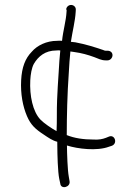

<svg xmlns="http://www.w3.org/2000/svg" viewBox="-20 -619 533 776"><path d="M249.4 -580 248.9 -571C247 -534.7 234.9 -495.2 230.8 -454C223.5 -454.7 216.8 -454.7 210.8 -454C167.5 -454 129.9 -435.1 108.5 -410C81.8 -382.8 68.2 -346.9 65.5 -295C62.5 -239 72.2 -189.1 88.9 -150C104.3 -113.9 123.6 -96.7 156.9 -75C175.6 -62.4 191.6 -51 211.4 -46C211.1 -40.7 211.2 -35.7 211.6 -31C211.8 6.2 213.5 75.1 219.5 104L223.6 123C225.8 147.7 266 138.1 261.1 113L258 95C253 67.8 250.9 3.2 250.6 -31C294.4 -17.1 372.1 -7.8 420.4 -26L432.6 -30C456.6 -40.1 443.7 -76.7 420.5 -67L408.2 -62C393.8 -56.4 378.5 -53.7 357.9 -55C317 -55 280.2 -60.6 249.8 -73C250 -152.8 251.9 -237.7 258 -324C259.7 -357.3 261.9 -386.3 264.5 -411L278.4 -409C310.3 -404.7 335.3 -397.5 361.3 -388C376.4 -382.5 389.4 -375 406.7 -375H414.7C425.2 -375 434.1 -384.4 434.7 -395C435.3 -405.6 427.3 -414 414.7 -414H406.7C404 -414 400.7 -415 396.8 -417C361.5 -429 326.2 -440.1 284.4 -448L266.5 -450C272.4 -489.9 284 -534.9 285.9 -571L286.4 -580C286.9 -590.6 277.9 -599 267.3 -599C256.8 -599 247.9 -590.6 247.4 -580ZM208.6 -89C187.9 -100.4 157.2 -121.1 143.1 -136C112.5 -168.3 99.1 -232 102.4 -295C103.6 -318.3 107.9 -344.7 116.9 -361C134.5 -390.9 162.5 -415 207.7 -415C213.1 -415.7 218.4 -415.7 223.7 -415C221 -389.7 218.8 -359.7 217 -325C214.4 -287.7 212.3 -251.2 210.8 -215.5C208.8 -170.5 210.8 -130.7 208.6 -89Z"/></svg>

Font: Just Breathe
Style: Obl1
Weight: 400
Foundry: Cannot Into Space Fonts
Version: Version 0.72